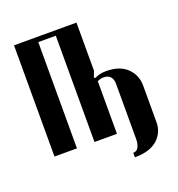

<svg xmlns="http://www.w3.org/2000/svg" viewBox="-115 -590 745 803"><g transform="rotate(-20 257.5 -188.5)"><path d="M313 -495V-281L303 -255L307 -250Q319 -256 331 -259Q343 -262 360 -262Q420 -262 452.5 -230.5Q485 -199 485 -151V11Q485 57 451 87.5Q417 118 350 118V98Q367 98 374 83Q381 68 381 50V-198Q381 -218 371 -229.5Q361 -241 341 -241Q326 -241 313 -234V0H213V-473H135V0H35V-495Z"/></g></svg>

Font: Moniqa Extra Bold Narrow Heading
Style: Regular
Weight: 800
Width: 4
Designer: Rajesh Rajput
Foundry: Rajesh Rajput
Version: Version 1.000;December 15, 2022;FontCreator 14.0.0.2794 32-b